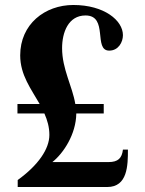

<svg xmlns="http://www.w3.org/2000/svg" viewBox="-20 -750 583 770"><path d="M274 -730C160 -730 61 -653 61 -528C61 -449 105 -393 139 -333H50V-295H158C170 -268 178 -240 178 -209C178 -153 134 -88 51 -28V0H410C492 0 493 -87 493 -150H473C469 -116 454 -100 415 -100H190C234 -135 285 -211 286 -295H396V-333H282C270 -405 229 -473 229 -557C229 -620 254 -688 323 -688C416 -688 353 -547 418 -547C455 -547 473 -581 473 -609C473 -668 398 -730 274 -730Z"/></svg>

Font: Berkshire Swash
Style: Regular
Weight: 700
Designer: Astigmatic (AOETI)
Foundry: Astigmatic (AOETI)
Version: Version 1.000